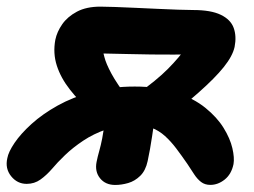

<svg xmlns="http://www.w3.org/2000/svg" viewBox="-46 -536 749 567"><path d="M575.2 10Q559 10 547.8 1.4Q536.6 -7.2 527.4 -21.3Q518.2 -35.4 507.4 -51.8Q490.6 -76.2 474.7 -97.3Q458.8 -118.4 441.2 -134.3Q423.6 -150.2 402 -158.6Q380.4 -167 352.2 -167Q306.2 -167 268.3 -154Q230.4 -141 199.7 -120.5Q169 -100 145.9 -77.8Q122.8 -55.6 108 -37.8Q91.4 -18.6 73.5 -5.8Q55.6 7 32.8 7Q5 7 -13.2 -15.7Q-31.4 -38.4 -24.4 -68.8Q-21.2 -87.2 -3 -114.1Q15.2 -141 47.3 -170.1Q79.4 -199.2 124 -224.1Q168.6 -249 226 -264.7Q283.4 -280.4 351.8 -280.4Q423 -280.4 474.7 -262.8Q526.4 -245.2 560.7 -217.4Q595 -189.6 614.3 -158.3Q633.6 -127 640.2 -98.5Q646.8 -70 643.6 -51.4Q637.4 -21.6 617.6 -5.8Q597.8 10 575.2 10ZM294.2 10.2Q265.4 10.2 249.5 -9.5Q233.6 -29.2 239.2 -57.8Q242.4 -73.8 247.1 -90.2Q251.8 -106.6 255.8 -127.2Q260.8 -153.4 262.8 -174.5Q264.8 -195.6 266.2 -199.6Q268.2 -222.6 290.5 -235.9Q312.8 -249.2 337.2 -249.2Q369.6 -249.2 391.5 -239.8Q413.4 -230.4 412.8 -212.2Q413.4 -209.2 412.1 -197.7Q410.8 -186.2 408.5 -170Q406.2 -153.8 403.3 -134.4Q400.4 -115 397 -95.8Q393.6 -76.6 390 -60.2Q384 -32.2 368.1 -16.7Q352.2 -1.2 332.6 4.5Q313 10.2 294.2 10.2ZM418 -161.8 356.8 -256.6Q416.4 -298.6 450.5 -333.2Q484.6 -367.8 504.4 -396.8L521.2 -375.6Q499.8 -375 468.2 -374.8Q436.6 -374.6 401.3 -375.1Q366 -375.6 332.6 -376.4Q299.2 -377.2 272.9 -377.7Q246.6 -378.2 234.2 -378.6L253.6 -401.4Q257.4 -387 262.3 -367.5Q267.2 -348 283.1 -318.5Q299 -289 333.4 -243.6L224.8 -201.8Q187.8 -236.8 160.7 -271.2Q133.6 -305.6 121.8 -342.2Q110 -378.8 117.4 -418.6Q122.2 -442 137.7 -464.3Q153.2 -486.6 181.1 -501.5Q209 -516.4 250.6 -516.4Q266.6 -516.4 293.7 -515.4Q320.8 -514.4 353.4 -512.9Q386 -511.4 418.9 -509.9Q451.8 -508.4 479.5 -507.4Q507.2 -506.4 524.6 -506.4Q576.8 -506.4 606 -492.3Q635.2 -478.2 644.1 -453.6Q653 -429 646.8 -397.4Q641 -370.6 614.8 -337.9Q588.6 -305.2 540 -262.3Q491.4 -219.4 418 -161.8Z"/></svg>

Font: Shantell Sans Light
Style: Italic
Weight: 300
Italic angle: -11°
Designer: Stephen Nixon, Anya Danilova, Shantell Martin
Foundry: Arrow Type
Version: Version 1.008;[ac192a2d6]